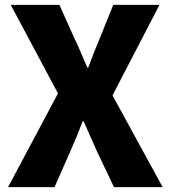

<svg xmlns="http://www.w3.org/2000/svg" viewBox="-20 -765 697 785"><path d="M13 0 217 -383 24 -745H223L283 -611Q296 -585 308.5 -555Q321 -525 337 -489H341Q354 -525 366 -555Q378 -585 389 -611L443 -745H632L440 -375L645 0H446L377 -145Q364 -174 350.5 -204.5Q337 -235 322 -269H318Q305 -235 292.5 -204.5Q280 -174 267 -145L203 0Z"/></svg>

Font: Noto Sans KR Thin Black
Style: Regular
Weight: 900
Version: Version 2.004-H2;hotconv 1.0.118;makeotfexe 2.5.65603